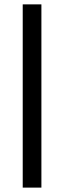

<svg xmlns="http://www.w3.org/2000/svg" viewBox="-20 -731 293 883"><path d="M170.4 131.8H84.5V-710.9H170.4Z"/></svg>

Font: Roboto Web
Style: Bold
Weight: 700
Designer: Google
Version: Version 1.200310; 2013